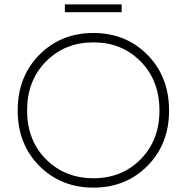

<svg xmlns="http://www.w3.org/2000/svg" viewBox="-20 -849 855 879"><path d="M408 10Q556 10 655 -89.5Q754 -189 754 -343Q754 -498 655 -598Q556 -698 408 -698Q259 -698 160 -598Q61 -498 61 -343Q61 -189 160 -89.5Q259 10 408 10ZM408 -33Q277 -33 190.5 -120Q104 -207 104 -343Q104 -480 190.5 -567.5Q277 -655 408 -655Q538 -655 624 -567.5Q710 -480 710 -343Q710 -207 624 -120Q538 -33 408 -33ZM277 -829H537V-793H277Z"/></svg>

Font: Roundo Light
Style: Regular
Weight: 300
Designer: Namrata Goyal (Gurmukhi), Shiva Nallaperumal (Latin)
Foundry: Indian Type Foundry
Version: Version 1.000;PS 1.0;hotconv 1.0.88;makeotf.lib2.5.647800